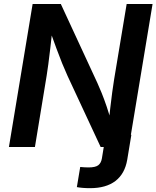

<svg xmlns="http://www.w3.org/2000/svg" viewBox="-20 -748 796 977"><path d="M371.1 204.1 388.2 101.6Q397.9 102.5 409.2 103.3Q420.4 104 430.2 104Q465.3 104 480 92.8Q494.6 81.5 498.5 58.1L518.1 -62H648.4L627.4 64.9Q615.2 136.2 567.4 172.9Q519.5 209.5 438.5 209.5Q418 209.5 400.6 208Q383.3 206.5 371.1 204.1ZM25.4 0 146 -727.5H289.6L475.6 -325.7Q485.4 -304.2 497.6 -274.2Q509.8 -244.1 522.7 -206.1Q535.6 -168 547.4 -123.5L533.2 -116.2Q536.1 -155.3 541 -197.5Q545.9 -239.7 551 -278.3Q556.2 -316.9 560.5 -342.8L624.5 -727.5H756.3L635.7 0H492.2L323.7 -361.8Q310.1 -391.6 296.6 -424.8Q283.2 -458 267.3 -501Q251.5 -543.9 230.5 -602.5L247.6 -606.4Q241.7 -550.8 236.1 -503.7Q230.5 -456.5 225.8 -420.7Q221.2 -384.8 217.3 -362.3L157.7 0Z"/></svg>

Font: Inter 18pt SemiBold
Style: Italic
Weight: 600
Italic angle: -9.3988°
Designer: Rasmus Andersson
Foundry: rsms
Version: Version 4.001;git-66647c0bb